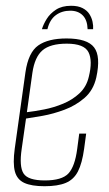

<svg xmlns="http://www.w3.org/2000/svg" viewBox="-20 -635 376 664"><path d="M134 9Q89 9 64 -2.5Q39 -14 31.5 -42Q24 -70 31 -121L68 -385Q78 -454 112.5 -478Q147 -502 210 -502Q282 -502 305.5 -471Q329 -440 313 -367Q303 -323 272.5 -296.5Q242 -270 203 -255.5Q164 -241 127.5 -234.5Q91 -228 70 -225L55 -120Q46 -59 61.5 -35Q77 -11 135 -11Q194 -11 216.5 -35Q239 -59 247 -120L254 -173H278L271 -121Q264 -70 249.5 -42Q235 -14 207.5 -2.5Q180 9 134 9ZM73 -247Q99 -250 132.5 -256.5Q166 -263 198.5 -276.5Q231 -290 255 -312.5Q279 -335 287 -369Q301 -425 286 -454.5Q271 -484 211 -484Q154 -484 127 -461Q100 -438 92 -383ZM226 -615Q250 -615 265.5 -607Q281 -599 289 -586.5Q297 -574 300 -560Q303 -546 302 -534H283Q282 -566 266 -582Q250 -598 223 -598Q194 -598 173 -582.5Q152 -567 144 -534H125Q130 -551 141.5 -569.5Q153 -588 173.5 -601.5Q194 -615 226 -615Z"/></svg>

Font: Alumni Sans SC Thin
Style: Italic
Weight: 100
Italic angle: -8°
Designer: Robert E. Leuschke
Foundry: Robert E. Leuschke
Version: Version 1.016